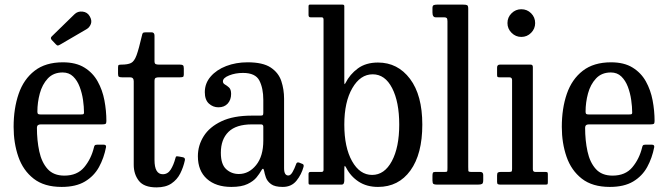

<svg xmlns="http://www.w3.org/2000/svg" viewBox="-20 -800 2896 832"><path d="M39 -250Q39 -330 60.8 -393.2Q82.5 -456.5 129.8 -493.2Q177 -530 252.5 -530Q309 -530 345.8 -507.2Q382.5 -484.5 403.2 -447.2Q424 -410 432.5 -365Q441 -320 441 -275.5Q441 -265.5 437.2 -263.2Q433.5 -261 423 -261H156.5Q140 -261 140 -246.5Q140 -191.5 150.2 -144Q160.5 -96.5 186.2 -67.8Q212 -39 259 -39Q314.5 -39 344.8 -75.2Q375 -111.5 387 -161Q388 -166.5 390.5 -169.8Q393 -173 400.5 -173H429.5Q441 -173 439.5 -162.5Q430.5 -115.5 409 -76.2Q387.5 -37 348.2 -13.5Q309 10 247 10Q171.5 10 125.8 -25.8Q80 -61.5 59.5 -120.8Q39 -180 39 -250ZM156 -304H329.5Q339 -304 341.5 -305.5Q344 -307 344 -312Q344 -337 339.8 -366.8Q335.5 -396.5 325.2 -423.8Q315 -451 297 -468.5Q279 -486 251.5 -486Q211.5 -486 187.2 -460Q163 -434 152.5 -395Q142 -356 142 -316.5Q142 -309 144.5 -306.5Q147 -304 156 -304ZM221.5 -608.5 204.5 -626.5Q196.5 -635 204.5 -642.5L302.5 -738Q316.5 -752 337.5 -749.8Q358.5 -747.5 368.5 -730Q379.5 -711.5 373.8 -696.2Q368 -681 355 -673.5L241 -607Q234.5 -603 230.8 -602.8Q227 -602.5 221.5 -608.5Z M781 -105Q774.5 -75 761 -48.2Q747.5 -21.5 722.8 -4.8Q698 12 658 12Q604 12 581.8 -16.5Q559.5 -45 559.5 -86V-448Q559.5 -465 543.5 -465H509Q498.5 -465 495 -467.5Q491.5 -470 491.5 -480V-507Q491.5 -516.5 494.2 -518.2Q497 -520 506.5 -520Q533.5 -520 547.8 -527Q562 -534 571.8 -560.8Q581.5 -587.5 595 -645.5Q596.5 -654 599.2 -657Q602 -660 613 -660H636.5Q649.5 -660 649.5 -645.5V-535.5Q649.5 -525 654.2 -522.5Q659 -520 669 -520H760Q769.5 -520 773 -517Q776.5 -514 776.5 -503.5V-477.5Q776.5 -468.5 772.8 -466.8Q769 -465 760 -465H670Q659.5 -465 654.5 -462.5Q649.5 -460 649.5 -448.5V-107Q649.5 -45 685.5 -45Q707 -45 719.8 -65.2Q732.5 -85.5 740 -114Q741.5 -122 745 -122.5Q748.5 -123 757 -121.5L773 -118.5Q783.5 -116 781 -105Z M837.5 -123Q837.5 -170 862.8 -210Q888 -250 939.8 -274.5Q991.5 -299 1071.5 -299H1108Q1116.5 -299 1118.8 -301Q1121 -303 1121 -312V-367Q1121 -417.5 1104 -450.8Q1087 -484 1033 -484Q1000 -484 973 -473.2Q946 -462.5 946 -447.5Q946 -438.5 954.8 -433.8Q963.5 -429 972.5 -420.8Q981.5 -412.5 981.5 -393Q981.5 -367.5 966.8 -351.2Q952 -335 926.5 -335Q903 -335 885.2 -351.2Q867.5 -367.5 867.5 -400.5Q867.5 -439 892.8 -468.2Q918 -497.5 960.2 -513.8Q1002.5 -530 1053 -530Q1119 -530 1153 -507.5Q1187 -485 1199 -448.8Q1211 -412.5 1211 -372V-71Q1211 -39.5 1229.5 -39.5Q1239 -39.5 1247.5 -54Q1256 -68.5 1263.5 -89.5Q1266 -98.5 1276 -95.5L1291 -89.5Q1297.5 -87 1295.5 -77.5Q1286.5 -44 1264.8 -17Q1243 10 1205.5 10H1205Q1171 10 1154.5 -2.2Q1138 -14.5 1132.2 -31Q1126.5 -47.5 1124.5 -59.5Q1121 -78 1111 -59Q1105 -48 1091.8 -31.5Q1078.5 -15 1052.5 -2.5Q1026.5 10 982.5 10Q915.5 10 876.5 -25Q837.5 -60 837.5 -123ZM937 -138Q937 -88 960 -67Q983 -46 1015 -46Q1058.5 -46 1089.8 -84.5Q1121 -123 1121 -191V-251Q1121 -261 1111 -261H1071.5Q1003 -261 970 -228.5Q937 -196 937 -138Z M1325.5 -725Q1317 -725 1317 -735V-772.5Q1317 -780 1322.5 -780H1464Q1472 -780 1472 -773.5V-448.5Q1472 -437.5 1473 -435.8Q1474 -434 1477 -440Q1496 -478 1530.8 -503.5Q1565.5 -529 1618 -529Q1703.5 -529 1756.8 -458.2Q1810 -387.5 1810 -260Q1810 -132.5 1758.5 -61.2Q1707 10 1618 10Q1569 10 1534 -13Q1499 -36 1480 -73.5Q1475 -82.5 1473.5 -80.8Q1472 -79 1472 -61V-18Q1472 -10.5 1469.5 -5.2Q1467 0 1459.5 0H1326.5Q1320.5 0 1318.8 -1.2Q1317 -2.5 1317 -8.5V-47Q1317 -55 1326.5 -55H1373.5Q1382 -55 1382 -64V-715Q1382 -725 1374 -725ZM1472 -260Q1472 -161.5 1505.5 -101.8Q1539 -42 1592.5 -42Q1646 -42 1678 -101.8Q1710 -161.5 1710 -260Q1710 -358.5 1679.2 -418.2Q1648.5 -478 1595 -478Q1541.5 -478 1506.8 -418.2Q1472 -358.5 1472 -260Z M1904.5 -725H1868Q1854 -725 1854 -746V-765Q1854 -775.5 1859.5 -777.8Q1865 -780 1874.5 -780H1986.5Q1999.5 -780 2004.2 -777.5Q2009 -775 2009 -762V-77Q2009 -64 2009.5 -59.5Q2010 -55 2022 -55H2060.5Q2074 -55 2074 -42V-20Q2074 -6 2068.8 -3Q2063.5 0 2050.5 0H1873.5Q1862.5 0 1858.2 -3Q1854 -6 1854 -18V-38Q1854 -47 1855.8 -51Q1857.5 -55 1866.5 -55H1908.5Q1916.5 -55 1917.8 -57.5Q1919 -60 1919 -72V-708Q1919 -719 1915.5 -722Q1912 -725 1904.5 -725Z M2179 -700Q2179 -725 2196.8 -742.5Q2214.5 -760 2239 -760Q2264 -760 2281.5 -742.5Q2299 -725 2299 -700Q2299 -675.5 2281.5 -657.8Q2264 -640 2239 -640Q2214.5 -640 2196.8 -657.8Q2179 -675.5 2179 -700ZM2187 -465H2144.5Q2137 -465 2135.5 -467.2Q2134 -469.5 2134 -477V-507Q2134 -520 2146 -520H2279.5Q2289 -520 2289 -509.5V-67Q2289 -55 2299.5 -55H2342Q2349 -55 2351.5 -53.5Q2354 -52 2354 -45V-12Q2354 -5 2352.8 -2.5Q2351.5 0 2344.5 0H2149.5Q2141 0 2137.5 -2Q2134 -4 2134 -12V-40Q2134 -50 2137.8 -52.5Q2141.5 -55 2150.5 -55H2187.5Q2196 -55 2197.5 -58Q2199 -61 2199 -69V-453Q2199 -465 2187 -465Z M2414.5 -250Q2414.5 -330 2436.2 -393.2Q2458 -456.5 2505.2 -493.2Q2552.5 -530 2628 -530Q2684.5 -530 2721.2 -507.2Q2758 -484.5 2778.8 -447.2Q2799.5 -410 2808 -365Q2816.5 -320 2816.5 -275.5Q2816.5 -265.5 2812.8 -263.2Q2809 -261 2798.5 -261H2532Q2515.5 -261 2515.5 -246.5Q2515.5 -191.5 2525.8 -144Q2536 -96.5 2561.8 -67.8Q2587.5 -39 2634.5 -39Q2690 -39 2720.2 -75.2Q2750.5 -111.5 2762.5 -161Q2763.5 -166.5 2766 -169.8Q2768.5 -173 2776 -173H2805Q2816.5 -173 2815 -162.5Q2806 -115.5 2784.5 -76.2Q2763 -37 2723.8 -13.5Q2684.5 10 2622.5 10Q2547 10 2501.2 -25.8Q2455.5 -61.5 2435 -120.8Q2414.5 -180 2414.5 -250ZM2531.5 -304H2705Q2714.5 -304 2717 -305.5Q2719.5 -307 2719.5 -312Q2719.5 -337 2715.2 -366.8Q2711 -396.5 2700.8 -423.8Q2690.5 -451 2672.5 -468.5Q2654.5 -486 2627 -486Q2587 -486 2562.8 -460Q2538.5 -434 2528 -395Q2517.5 -356 2517.5 -316.5Q2517.5 -309 2520 -306.5Q2522.5 -304 2531.5 -304Z"/></svg>

Font: Besley* Narrow
Style: Regular
Weight: 400
Width: 4
Designer: Owen Earl
Foundry: indestructible type*
Version: Version 3.000; ttfautohint (v1.8.3)